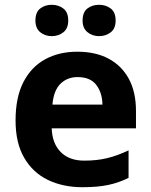

<svg xmlns="http://www.w3.org/2000/svg" viewBox="-20 -772 631 802"><path d="M303 -556Q379 -556 433.5 -527Q488 -498 518 -443Q548 -388 548 -308V-236H196Q198 -173 233.5 -137Q269 -101 332 -101Q385 -101 428 -111.5Q471 -122 517 -144V-29Q477 -9 432.5 0.5Q388 10 325 10Q243 10 180 -20.5Q117 -51 81 -113Q45 -175 45 -269Q45 -365 77.5 -428.5Q110 -492 168 -524Q226 -556 303 -556ZM304 -450Q261 -450 232.5 -422Q204 -394 199 -335H408Q407 -385 382 -417.5Q357 -450 304 -450ZM128 -686Q128 -721 148 -736.5Q168 -752 196 -752Q224 -752 244.5 -736.5Q265 -721 265 -686Q265 -653 244.5 -637Q224 -621 196 -621Q168 -621 148 -637.5Q128 -654 128 -686ZM325 -686Q325 -721 345 -736.5Q365 -752 394 -752Q422 -752 442.5 -736.5Q463 -721 463 -686Q463 -653 442.5 -637Q422 -621 394 -621Q366 -621 345.5 -637.5Q325 -654 325 -686Z"/></svg>

Font: Noto Sans Kawi
Style: Bold
Weight: 700
Designer: Fadhl Haqq
Version: Version 1.000